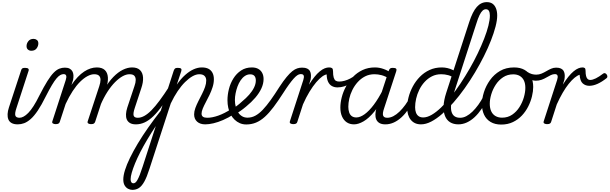

<svg xmlns="http://www.w3.org/2000/svg" viewBox="-20 -1154 5740 1808"><path d="M147 17Q112 17 90 5Q68 -7 59 -29Q50 -51 51.5 -80Q53 -109 64 -142L178 -489Q182 -505 190 -510Q198 -515 215 -515Q239 -515 246.5 -507Q254 -499 248 -484L135 -137Q118 -87 124.5 -66Q131 -45 165 -45Q177 -45 182.5 -35.5Q188 -26 186 -14Q184 -2 174.5 7.5Q165 17 147 17ZM275 -676Q257 -676 243.5 -687Q230 -698 230 -720Q230 -745 247 -766.5Q264 -788 296 -788Q314 -788 327.5 -777.5Q341 -767 341 -745Q341 -720 324.5 -698Q308 -676 275 -676Z M147 17Q136 17 132.5 7.5Q129 -2 132 -14Q135 -26 143.5 -35.5Q152 -45 164 -45Q181 -45 202 -56Q223 -67 246.5 -91Q270 -115 296 -155.5Q322 -196 351 -255Q394 -339 426.5 -391Q459 -443 486.5 -470.5Q514 -498 539.5 -507.5Q565 -517 590 -517Q601 -517 604 -507.5Q607 -498 604 -486Q601 -474 594.5 -465Q588 -456 579 -456Q564 -456 547.5 -447Q531 -438 512 -415.5Q493 -393 468.5 -352Q444 -311 412 -248Q371 -165 336 -113Q301 -61 269 -33Q237 -5 207.5 6Q178 17 147 17Z M504 15Q490 15 479 9Q468 3 473 -12L599 -400Q608 -428 603 -442Q598 -456 579 -456Q566 -456 560.5 -465Q555 -474 557 -486Q559 -498 568 -507.5Q577 -517 591 -517Q618 -517 635 -508Q652 -499 661 -483.5Q670 -468 671.5 -447Q673 -426 668 -401L653 -354Q682 -397 712 -428.5Q742 -460 772.5 -480Q803 -500 833 -509.5Q863 -519 891 -519Q941 -519 967 -494.5Q993 -470 996 -425Q999 -380 979 -322L876 -7Q872 4 864 9.5Q856 15 837 15Q823 15 812 9Q801 3 806 -12L915 -343Q926 -376 926.5 -401Q927 -426 913 -440.5Q899 -455 867 -455Q838 -455 804 -437Q770 -419 734.5 -384Q699 -349 664.5 -296.5Q630 -244 598 -175L543 -7Q540 4 531 9.5Q522 15 504 15ZM1259 17Q1225 17 1204 4.5Q1183 -8 1174 -29Q1165 -50 1166.5 -79Q1168 -108 1179 -142L1246 -343Q1258 -376 1258 -401Q1258 -426 1245 -440.5Q1232 -455 1199 -455Q1169 -455 1134.5 -436Q1100 -417 1063.5 -380.5Q1027 -344 992 -290Q957 -236 926 -164H895Q926 -252 965 -318.5Q1004 -385 1048 -430Q1092 -475 1137 -497Q1182 -519 1224 -519Q1273 -519 1298.5 -494Q1324 -469 1327 -424.5Q1330 -380 1310 -322L1249 -137Q1232 -86 1238.5 -65.5Q1245 -45 1277 -45Q1290 -45 1294.5 -35.5Q1299 -26 1297 -14Q1295 -2 1285.5 7.5Q1276 17 1259 17Z M1260 17Q1247 17 1241.5 7.5Q1236 -2 1238 -14Q1240 -26 1250 -35.5Q1260 -45 1278 -45Q1307 -45 1339 -62.5Q1371 -80 1406.5 -116Q1442 -152 1483.5 -208Q1525 -264 1574 -340Q1582 -352 1593 -350.5Q1604 -349 1610 -340.5Q1616 -332 1610 -320Q1557 -229 1511.5 -164.5Q1466 -100 1424.5 -60Q1383 -20 1342.5 -1.5Q1302 17 1260 17Z M1226 634Q1206 634 1186 623.5Q1166 613 1153.5 591.5Q1141 570 1141 536Q1141 499 1157 447.5Q1173 396 1204 332.5Q1235 269 1278 197Q1321 125 1376 47Q1431 -31 1494 -112L1616 -489Q1622 -505 1629.5 -510Q1637 -515 1654 -515Q1678 -515 1685 -507.5Q1692 -500 1687 -484L1645 -357Q1683 -412 1723.5 -448Q1764 -484 1803.5 -501.5Q1843 -519 1880 -519Q1919 -519 1943.5 -506Q1968 -493 1981 -468Q1994 -443 1994 -408Q1994 -371 1982 -333.5Q1970 -296 1953 -260.5Q1936 -225 1918.5 -192.5Q1901 -160 1889.5 -132Q1878 -104 1878 -84Q1878 -64 1891.5 -54.5Q1905 -45 1932 -45Q1943 -45 1948 -35.5Q1953 -26 1951 -14Q1949 -2 1939.5 7.5Q1930 17 1913 17Q1864 17 1836 -8.5Q1808 -34 1808 -77Q1808 -105 1819.5 -136.5Q1831 -168 1848 -201.5Q1865 -235 1882.5 -269.5Q1900 -304 1911 -335.5Q1922 -367 1922 -396Q1922 -423 1906 -439Q1890 -455 1857 -455Q1827 -455 1793 -436Q1759 -417 1723 -381.5Q1687 -346 1653 -295.5Q1619 -245 1588 -180L1387 437Q1363 513 1339 556Q1315 599 1288 616.5Q1261 634 1226 634ZM1235 572Q1246 572 1255 565Q1264 558 1274 540.5Q1284 523 1296 493Q1308 463 1323 416L1447 33Q1404 98 1367 160Q1330 222 1301 278.5Q1272 335 1252 384Q1232 433 1221 471Q1210 509 1210 534Q1210 553 1217 562.5Q1224 572 1235 572Z M1913 17Q1898 17 1893 7.5Q1888 -2 1891.5 -14Q1895 -26 1906 -35.5Q1917 -45 1932 -45Q1978 -45 2036 -65.5Q2094 -86 2157 -127Q2166 -133 2174.5 -129Q2183 -125 2188 -115Q2193 -105 2192 -94.5Q2191 -84 2182 -78Q2130 -45 2081.5 -24Q2033 -3 1990 7Q1947 17 1913 17Z M2155 -121Q2183 -137 2209.5 -156.5Q2236 -176 2259 -198Q2297 -229 2326.5 -262.5Q2356 -296 2372.5 -330Q2389 -364 2389 -396Q2389 -424 2376 -439Q2363 -454 2336 -454Q2324 -454 2318.5 -464Q2313 -474 2314.5 -487Q2316 -500 2325 -509.5Q2334 -519 2351 -519Q2388 -519 2412.5 -505Q2437 -491 2449.5 -466.5Q2462 -442 2462 -410Q2462 -366 2441.5 -321.5Q2421 -277 2384 -234Q2347 -191 2298 -151Q2271 -128 2241.5 -107.5Q2212 -87 2181 -68Z M2299 18Q2266 18 2238.5 6Q2211 -6 2189 -27Q2167 -48 2152 -76.5Q2137 -105 2129.5 -139Q2122 -173 2122 -210Q2122 -261 2135.5 -315Q2149 -369 2178 -415.5Q2207 -462 2250.5 -490.5Q2294 -519 2352 -519Q2362 -519 2366.5 -509.5Q2371 -500 2368.5 -487Q2366 -474 2357.5 -464Q2349 -454 2336 -454Q2309 -454 2286 -438.5Q2263 -423 2245.5 -397Q2228 -371 2216.5 -339.5Q2205 -308 2198.5 -275Q2192 -242 2192 -212Q2192 -179 2200 -148.5Q2208 -118 2223 -95Q2238 -72 2260 -59Q2282 -46 2311 -46Q2350 -46 2385 -65Q2420 -84 2455 -121Q2490 -158 2528.5 -211.5Q2567 -265 2611 -335Q2649 -393 2679 -429Q2709 -465 2733 -484Q2757 -503 2779 -510Q2801 -517 2822 -517Q2834 -517 2838.5 -507.5Q2843 -498 2841 -486Q2839 -474 2831 -465Q2823 -456 2809 -456Q2796 -456 2780 -445.5Q2764 -435 2744.5 -413Q2725 -391 2701 -358Q2677 -325 2649 -281Q2599 -203 2556.5 -146.5Q2514 -90 2473.5 -53.5Q2433 -17 2390.5 0.5Q2348 18 2299 18Z M2741 15Q2727 15 2716 9Q2705 3 2710 -12L2836 -400Q2845 -428 2840 -442Q2835 -456 2815 -456Q2804 -456 2799 -465Q2794 -474 2795.5 -486Q2797 -498 2805.5 -507.5Q2814 -517 2827 -517Q2855 -517 2872.5 -508.5Q2890 -500 2898.5 -484.5Q2907 -469 2908 -448Q2909 -427 2905 -405L2890 -357Q2917 -400 2942 -431Q2967 -462 2991.5 -482Q3016 -502 3037.5 -510.5Q3059 -519 3078 -519Q3093 -519 3099 -509.5Q3105 -500 3102.5 -487Q3100 -474 3090 -464Q3080 -454 3064 -454Q3043 -454 3015.5 -434.5Q2988 -415 2957 -378.5Q2926 -342 2894 -289.5Q2862 -237 2833 -171L2780 -7Q2777 4 2768.5 9.5Q2760 15 2741 15Z M3158 -331Q3128 -331 3105 -344Q3082 -357 3069 -385Q3056 -413 3056 -459L3079 -519Q3098 -519 3107 -512Q3116 -505 3116 -484Q3116 -445 3122.5 -423.5Q3129 -402 3141.5 -394Q3154 -386 3174 -386Q3198 -386 3225 -393.5Q3252 -401 3278 -414.5Q3304 -428 3325 -446Q3333 -453 3339.5 -447.5Q3346 -442 3347.5 -432.5Q3349 -423 3343 -418Q3315 -390 3284.5 -370.5Q3254 -351 3222 -341Q3190 -331 3158 -331Z M3314 17Q3274 17 3245.5 -2Q3217 -21 3201 -56.5Q3185 -92 3185 -141Q3185 -186 3198 -237.5Q3211 -289 3237.5 -338.5Q3264 -388 3303 -429Q3342 -470 3394 -494.5Q3446 -519 3511 -519Q3551 -519 3592 -504.5Q3633 -490 3665 -466L3651 -410Q3608 -437 3573.5 -446Q3539 -455 3507 -455Q3457 -455 3417.5 -434.5Q3378 -414 3348 -380.5Q3318 -347 3298 -306.5Q3278 -266 3269 -225Q3260 -184 3260 -149Q3260 -119 3268 -95.5Q3276 -72 3293 -60Q3310 -48 3335 -48Q3371 -48 3413 -78Q3455 -108 3499.5 -167Q3544 -226 3588 -313L3609 -273Q3558 -167 3505 -103Q3452 -39 3403 -11Q3354 17 3314 17ZM3608 17Q3574 17 3553 4.5Q3532 -8 3523 -29.5Q3514 -51 3515 -78.5Q3516 -106 3526 -139L3641 -489Q3647 -505 3655 -510Q3663 -515 3679 -515Q3704 -515 3710.5 -506.5Q3717 -498 3711 -482L3597 -134Q3580 -85 3588 -65Q3596 -45 3626 -45Q3638 -45 3643 -35.5Q3648 -26 3646.5 -14Q3645 -2 3635.5 7.5Q3626 17 3608 17Z M3609 17Q3596 17 3590.5 7.5Q3585 -2 3587 -14Q3589 -26 3599 -35.5Q3609 -45 3627 -45Q3655 -45 3684 -60Q3713 -75 3741.5 -102.5Q3770 -130 3797 -167Q3824 -204 3847 -249Q3853 -261 3864 -260.5Q3875 -260 3882.5 -251.5Q3890 -243 3886 -231Q3859 -174 3828 -128.5Q3797 -83 3762 -50.5Q3727 -18 3688.5 -0.5Q3650 17 3609 17Z M3944 17Q3883 17 3848.5 -25.5Q3814 -68 3814 -141Q3814 -187 3827.5 -239Q3841 -291 3867.5 -340.5Q3894 -390 3933.5 -430.5Q3973 -471 4025 -495Q4077 -519 4140 -519Q4167 -519 4193 -513Q4219 -507 4244 -495Q4269 -483 4290 -464L4274 -408Q4235 -437 4201.5 -446Q4168 -455 4135 -455Q4086 -455 4047 -435Q4008 -415 3978 -382Q3948 -349 3928 -308Q3908 -267 3898.5 -224.5Q3889 -182 3889 -144Q3889 -116 3897 -94Q3905 -72 3922 -60Q3939 -48 3965 -48Q4002 -48 4044.5 -72.5Q4087 -97 4133 -141Q4179 -185 4225.5 -243Q4272 -301 4317 -369Q4362 -437 4403.5 -509Q4445 -581 4479 -652Q4513 -723 4539 -789.5Q4565 -856 4579 -912Q4593 -968 4593 -1007Q4593 -1036 4584 -1051.5Q4575 -1067 4555 -1067Q4539 -1067 4524.5 -1054Q4510 -1041 4495.5 -1011.5Q4481 -982 4465 -930L4249 -263Q4232 -208 4228 -166.5Q4224 -125 4233 -98Q4242 -71 4262 -58Q4282 -45 4312 -45Q4325 -45 4328.5 -35.5Q4332 -26 4329 -14Q4326 -2 4317.5 7.5Q4309 17 4296 17Q4251 17 4219 -2.5Q4187 -22 4171 -60.5Q4155 -99 4157 -154Q4159 -209 4182 -280L4398 -945Q4430 -1044 4470 -1089Q4510 -1134 4564 -1134Q4597 -1134 4618 -1119Q4639 -1104 4650.5 -1075.5Q4662 -1047 4662 -1007Q4662 -964 4646.5 -904Q4631 -844 4603 -772.5Q4575 -701 4537 -625Q4499 -549 4453 -472Q4407 -395 4356 -323Q4305 -251 4251.5 -190Q4198 -129 4144.5 -82Q4091 -35 4040.5 -9Q3990 17 3944 17Z M4296 17Q4283 17 4277.5 7.5Q4272 -2 4274 -14Q4276 -26 4286 -35.5Q4296 -45 4314 -45Q4342 -45 4371 -60Q4400 -75 4428.5 -102.5Q4457 -130 4484 -167Q4511 -204 4534 -249Q4540 -261 4551 -260.5Q4562 -260 4569.5 -251.5Q4577 -243 4573 -231Q4546 -174 4515 -128.5Q4484 -83 4449 -50.5Q4414 -18 4375.5 -0.5Q4337 17 4296 17Z M4700 19Q4641 19 4600 -5.5Q4559 -30 4538.5 -73.5Q4518 -117 4518 -172Q4518 -226 4537 -286Q4556 -346 4594 -399.5Q4632 -453 4688.5 -486Q4745 -519 4821 -519Q4879 -519 4919.5 -496Q4960 -473 4980.5 -431.5Q5001 -390 5001 -335Q5001 -295 4989.5 -247Q4978 -199 4954.5 -152Q4931 -105 4895 -66.5Q4859 -28 4810 -4.5Q4761 19 4700 19ZM4708 -46Q4762 -46 4803 -74Q4844 -102 4871.5 -145.5Q4899 -189 4913 -237.5Q4927 -286 4927 -327Q4927 -368 4913.5 -396Q4900 -424 4874.5 -439Q4849 -454 4813 -454Q4759 -454 4717.5 -426.5Q4676 -399 4648 -356Q4620 -313 4606 -265.5Q4592 -218 4592 -177Q4592 -136 4605.5 -106.5Q4619 -77 4645.5 -61.5Q4672 -46 4708 -46Z M5026 -394Q5011 -394 4991 -399Q4971 -404 4952.5 -413.5Q4934 -423 4920 -433Q4912 -440 4910 -451Q4908 -462 4911.5 -471Q4915 -480 4922.5 -484.5Q4930 -489 4939 -481Q4967 -462 4988.5 -456.5Q5010 -451 5029 -451Q5056 -451 5079.5 -461Q5103 -471 5125 -484Q5147 -497 5169.5 -507Q5192 -517 5217 -517Q5229 -517 5234 -507.5Q5239 -498 5238 -486Q5237 -474 5228.5 -465Q5220 -456 5205 -456Q5187 -456 5167.5 -447Q5148 -438 5126.5 -425Q5105 -412 5080 -403Q5055 -394 5026 -394Z M5131 15Q5117 15 5106 9Q5095 3 5100 -12L5226 -400Q5235 -428 5230 -442Q5225 -456 5206 -456Q5194 -456 5189 -465Q5184 -474 5186 -486Q5188 -498 5196 -507.5Q5204 -517 5218 -517Q5245 -517 5262.5 -508.5Q5280 -500 5288.5 -484Q5297 -468 5298 -447.5Q5299 -427 5295 -405L5280 -357Q5307 -400 5332 -431Q5357 -462 5381 -482Q5405 -502 5426 -510.5Q5447 -519 5465 -519Q5479 -519 5486.5 -513Q5494 -507 5494 -488Q5494 -457 5499 -438Q5504 -419 5513.5 -410Q5523 -401 5537 -401Q5560 -401 5590.5 -416Q5621 -431 5660 -461Q5669 -468 5678 -464.5Q5687 -461 5693 -452.5Q5699 -444 5699.5 -434Q5700 -424 5692 -418Q5648 -383 5607 -364.5Q5566 -346 5529 -346Q5493 -346 5467.5 -368.5Q5442 -391 5438 -450Q5416 -443 5390 -421.5Q5364 -400 5335.5 -364.5Q5307 -329 5278.5 -280Q5250 -231 5223 -171L5170 -7Q5167 4 5158.5 9.5Q5150 15 5131 15Z"/></svg>

Font: Playwrite CU Light
Style: Regular
Weight: 300
Designer: Veronika Burian, José Scaglione
Foundry: TypeTogether
Version: Version 1.002